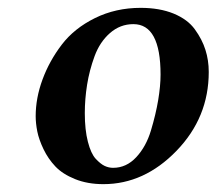

<svg xmlns="http://www.w3.org/2000/svg" viewBox="-20 -464 557 494"><path d="M198.2 -172.9Q198.2 -129.9 206.1 -99.4Q213.9 -68.8 226.3 -55.4Q238.8 -42 249.3 -37.1Q259.8 -32.2 271 -32.2Q305.2 -32.2 330.6 -59.6Q356 -86.9 368.4 -128.4Q380.9 -169.9 387 -206.5Q393.1 -243.2 393.1 -272Q393.1 -401.9 323.2 -401.9Q289.1 -401.9 262.9 -378.9Q236.8 -356 223.4 -319.6Q210 -283.2 204.1 -246.1Q198.2 -209 198.2 -172.9ZM71.8 -165Q71.8 -211.9 89.4 -259.5Q106.9 -307.1 138.9 -349.1Q170.9 -391.1 224.4 -417.5Q277.8 -443.8 341.8 -443.8Q390.6 -443.8 426.8 -429Q462.9 -414.1 481.4 -388.4Q500 -362.8 508.5 -335.9Q517.1 -309.1 517.1 -278.8Q517.1 -161.6 434.1 -75.9Q351.1 9.8 246.1 9.8Q205.1 9.8 173.1 -3.2Q141.1 -16.1 122.6 -35.6Q104 -55.2 92 -80.1Q80.1 -105 75.9 -126Q71.8 -147 71.8 -165Z"/></svg>

Font: Linux Libertine
Style: Semibold Italic
Weight: 600
Italic angle: -11.5°
Designer: Philipp H. Poll
Foundry: Philipp H. Poll
Version: Version 5.1.2 ; ttfautohint (v0.9)